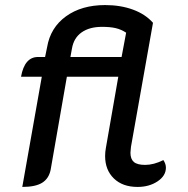

<svg xmlns="http://www.w3.org/2000/svg" viewBox="-20 -729 741 758"><path d="M145 -426H63Q77 -504 130 -504H158L166 -543Q179 -620 240.5 -664.5Q302 -709 395 -709Q456 -709 505 -691Q554 -673 584 -639L497 -149Q495 -131 495 -126Q495 -101 508.5 -89.5Q522 -78 553 -78Q587 -78 625 -97Q635 -82 635 -67Q635 -35 602 -13Q569 9 523 9Q464 9 429.5 -24.5Q395 -58 395 -113Q395 -129 398 -145L447 -426H244L180 -59Q173 -24 146.5 -7.5Q120 9 68 9ZM460 -504 478 -600Q458 -613 436.5 -618Q415 -623 383 -623Q333 -623 302 -601Q271 -579 264 -537L258 -504Z"/></svg>

Font: K2D Medium
Style: Italic
Weight: 500
Italic angle: -10°
Designer: Katatrad Aksorn Co.,Ltd.
Foundry: Cadson Demak Co.,Ltd.
Version: Version 1.000; ttfautohint (v1.6)